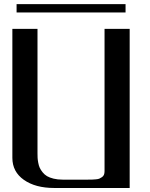

<svg xmlns="http://www.w3.org/2000/svg" viewBox="-20 -935 748 955"><path d="M604.5 -914.6V-873H62.5V-914.6ZM625 -791.5V0H250Q156.2 0 98.9 -40.3Q41.5 -80.6 41.5 -149.9V-791.5H166.5V-172.9Q166.5 -159.7 167 -149.9Q167.5 -140.1 170.2 -125.5Q172.9 -110.8 177.7 -100.3Q182.6 -89.8 191.9 -78.1Q201.2 -66.4 213.9 -58.8Q226.6 -51.3 246.6 -46.4Q266.6 -41.5 291.5 -41.5H416.5Q430.7 -41.5 437.7 -41.7Q444.8 -42 456.5 -43Q468.3 -43.9 474.4 -46.6Q480.5 -49.3 487.3 -54Q494.1 -58.6 497.1 -65.9Q500 -73.2 500 -83.5V-791.5Z"/></svg>

Font: Gputeks
Style: Bold
Weight: 600
Width: 8
Version: Version 0.9